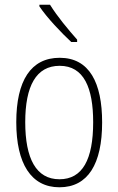

<svg xmlns="http://www.w3.org/2000/svg" viewBox="-20 -784 502 814"><path d="M192 -764H147V-757C179 -709 240 -645 282 -606H307V-616C269 -659 223 -714 192 -764ZM413 -265C413 -433 359 -539 233 -539C111 -539 49 -442 49 -266C49 -90 112 10 232 10C353 10 413 -89 413 -265ZM87 -266C87 -419 133 -505 233 -505C336 -505 375 -411 375 -266C375 -108 330 -24 232 -24C133 -24 87 -112 87 -266Z"/></svg>

Font: Noto Sans Tamil Condensed ExtraLight
Style: Regular
Weight: 200
Width: 3
Designer: Jelle Bosma - Monotype Design Team
Foundry: Monotype Imaging Inc.
Version: Version 2.004